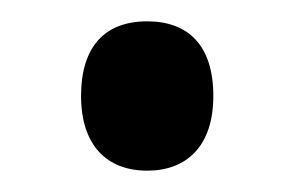

<svg xmlns="http://www.w3.org/2000/svg" viewBox="-20 -442 276 180"><path d="M56 -352C56 -306 80 -282 118 -282C155 -282 180 -305 180 -352C180 -400 156 -422 118 -422C78 -422 56 -398 56 -352Z"/></svg>

Font: Noto Sans Bengali ExtraCondensed Medium
Style: Regular
Weight: 500
Width: 2
Designer: Joana Ranito - Universal Thirst; Jelle Bosma - Monotype Design Team
Foundry: Universal Thirst ehf.
Version: Version 3.000